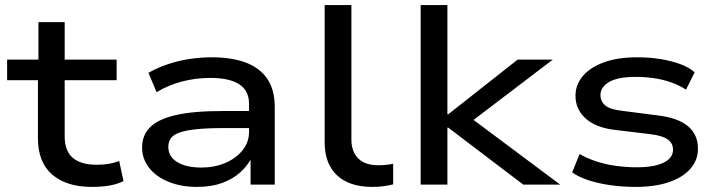

<svg xmlns="http://www.w3.org/2000/svg" viewBox="-20 -725 2823 754"><path d="M341 9Q241 9 185 -39.5Q129 -88 129 -181V-410H8V-491H131V-638H234V-491H438V-410H234V-190Q234 -132 266 -105Q298 -78 360 -78Q384 -78 406 -81.5Q428 -85 448 -93L465 -14Q442 -2 410.5 3.5Q379 9 341 9Z M754 9Q691 9 642 -11Q593 -31 565.5 -66Q538 -101 538 -146Q538 -193 568.5 -224.5Q599 -256 668 -272.5Q737 -289 853 -289H975V-222H857Q793 -222 751 -217.5Q709 -213 685 -204.5Q661 -196 651 -182Q641 -168 641 -148Q641 -110 676 -88.5Q711 -67 771 -67Q822 -67 864.5 -85Q907 -103 932.5 -135Q958 -167 958 -206V-317Q958 -369 919.5 -394Q881 -419 806 -419Q749 -419 695 -405Q641 -391 595 -363L563 -439Q596 -458 636.5 -472Q677 -486 722 -493Q767 -500 811 -500Q891 -500 946 -479Q1001 -458 1030 -415Q1059 -372 1059 -304V0H964V-111L971 -112Q955 -77 925 -49.5Q895 -22 852.5 -6.5Q810 9 754 9Z M1442 9Q1352 9 1303.5 -36.5Q1255 -82 1255 -166V-705H1360V-176Q1360 -145 1372 -122.5Q1384 -100 1407.5 -88Q1431 -76 1465 -76Q1479 -76 1495 -77.5Q1511 -79 1524 -82V-1Q1504 4 1484.5 6.5Q1465 9 1442 9Z M1632 0V-705H1737V-276H1740L2013 -491H2151L1812 -233L1813 -274L2180 0H2035L1740 -224H1737V0Z M2478 9Q2423 9 2375.5 2Q2328 -5 2290 -17.5Q2252 -30 2227 -48L2256 -120Q2286 -103 2322.5 -91Q2359 -79 2400 -73.5Q2441 -68 2482 -68Q2548 -68 2585.5 -86Q2623 -104 2623 -137Q2623 -162 2603 -177Q2583 -192 2535 -198L2394 -215Q2319 -224 2279.5 -260Q2240 -296 2240 -349Q2240 -392 2268.5 -426Q2297 -460 2351 -480Q2405 -500 2482 -500Q2531 -500 2574 -493Q2617 -486 2652 -473Q2687 -460 2708 -441L2674 -373Q2648 -390 2615.5 -401.5Q2583 -413 2548 -418Q2513 -423 2476 -423Q2406 -423 2372 -403Q2338 -383 2338 -352Q2338 -327 2357 -311Q2376 -295 2422 -290L2561 -272Q2641 -263 2681 -230Q2721 -197 2721 -141Q2721 -96 2691 -62Q2661 -28 2606.5 -9.5Q2552 9 2478 9Z"/></svg>

Font: Nunito Sans 10pt Expanded Medium
Style: Regular
Weight: 500
Width: 7
Designer: Vernon Adams
Foundry: Vernon Adams
Version: Version 3.101;gftools[0.9.27]